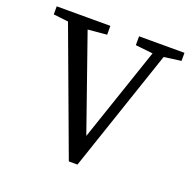

<svg xmlns="http://www.w3.org/2000/svg" viewBox="-121 -790 916 918"><g transform="rotate(20 337.0 -331.5)"><path d="M323 7 72 -670H173L370 -107H350L355 -122L541 -670H596L367 7ZM15 -629V-670H288V-625L166 -614H145ZM434 -625V-670H665V-629L555 -614H535Z"/></g></svg>

Font: Source Serif 4 Variable
Style: Regular
Weight: 400
Designer: Frank Grießhammer
Foundry: Adobe
Version: Version 4.005;hotconv 1.1.0;makeotfexe 2.6.0